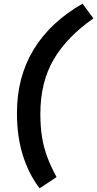

<svg xmlns="http://www.w3.org/2000/svg" viewBox="-20 -832 527 1042"><path d="M195 190Q137 115 104.5 12.5Q72 -90 72 -219Q72 -414 162.5 -563Q253 -712 428 -812L487 -732Q344 -633 271.5 -509.5Q199 -386 199 -214Q199 -142 208.5 -85.5Q218 -29 237.5 22.5Q257 74 287 129Z"/></svg>

Font: Prodigy Sans SemiBold
Style: Italic
Weight: 600
Italic angle: -13°
Designer: Wei Huang
Foundry: Wei Huang
Version: Version 1.003; ttfautohint (v1.8.3)